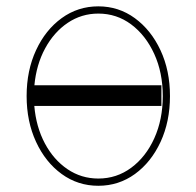

<svg xmlns="http://www.w3.org/2000/svg" viewBox="-20 -574 618 605"><path d="M289.8 11.4Q225.5 11.4 174.4 -25.7Q123.2 -62.9 93.6 -127Q63.9 -191.1 63.9 -271.3Q63.9 -351.9 93.6 -415.8Q123.2 -479.8 174.4 -516.9Q225.5 -554 289.8 -554Q354 -554 405 -516.7Q456 -479.4 485.8 -415.5Q515.6 -351.6 515.6 -271.3Q515.6 -191.1 486 -127Q456.3 -62.9 405.2 -25.7Q354 11.4 289.8 11.4ZM488.6 -305.4V-240.1H88.1Q93.8 -174 121.3 -122.3Q148.8 -70.7 192.5 -41Q236.2 -11.4 289.8 -11.4Q347.7 -11.4 393.6 -45.5Q439.6 -79.5 466.3 -138.5Q492.9 -197.4 492.9 -271.3Q492.9 -345.2 466.1 -403.9Q439.3 -462.7 393.5 -497Q347.7 -531.2 289.8 -531.2Q236.9 -531.2 193.4 -502Q149.9 -472.7 122.2 -421.5Q94.5 -370.4 88.4 -305.4Z"/></svg>

Font: Inter UI Thin
Style: Regular
Weight: 100
Designer: Rasmus Andersson
Foundry: rsms
Version: 3.2;8d6f07862